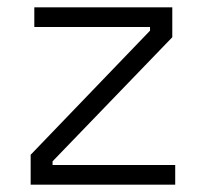

<svg xmlns="http://www.w3.org/2000/svg" viewBox="-20 -506 562 526"><path d="M64 0V-82L391 -422V-432H74V-486H452V-404L124 -64V-54H460V0Z"/></svg>

Font: Space Grotesk Light
Style: Regular
Weight: 300
Designer: Florian Karsten
Foundry: Florian Karsten
Version: Version 2.000